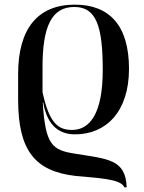

<svg xmlns="http://www.w3.org/2000/svg" viewBox="-20 -567 618 826"><path d="M515 239H525C521 117 442 117 302 94C205 79 175 57 164 -126H166C184 -20 241 11 303 11C436 11 535 -86 535 -271C535 -458 450 -547 302 -547C142 -547 58 -443 58 -249V-139C58 79 129 170 306 190C395 199 500 201 515 239ZM290 -8C230 -8 192 -37 163 -170V-267C161 -459 205 -537 300 -537C394 -537 422 -455 422 -266C422 -74 364 -8 290 -8Z"/></svg>

Font: Noto Serif Display Medium
Style: Regular
Weight: 500
Designer: Monotype Design Team
Foundry: Monotype Imaging Inc.
Version: Version 2.009